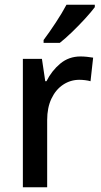

<svg xmlns="http://www.w3.org/2000/svg" viewBox="-20 -786 426 806"><path d="M318 -549Q331 -549 345 -547.5Q359 -546 371 -544L360 -445Q350 -448 337 -449.5Q324 -451 313 -451Q276 -451 245 -430.5Q214 -410 196 -372Q178 -334 178 -282V0H76V-539H156L170 -445H175Q197 -489 233 -519Q269 -549 318 -549ZM378 -756Q364 -737 338 -708.5Q312 -680 283 -652Q254 -624 231 -606H163V-618Q187 -650 214 -691Q241 -732 259 -766H378Z"/></svg>

Font: Noto Sans Sinhala UI SemiCondensed Medium
Style: Regular
Weight: 500
Width: 4
Designer: Jelle Bosma - Monotype Design Team
Foundry: Monotype Imaging Inc.
Version: Version 2.006; ttfautohint (v1.8.4.7-5d5b)